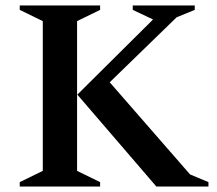

<svg xmlns="http://www.w3.org/2000/svg" viewBox="-20 -680 792 700"><path d="M52 0V-16L136 -57V-603L52 -644V-660H345V-644L261 -603V-57L345 -16V0ZM262 -335 538 -609 464 -644V-660H690V-644L624 -617L380 -380L673 -44L740 -16V0H550Z"/></svg>

Font: Spectral SemiBold
Style: Regular
Weight: 600
Designer: Jean-Baptiste Levee
Foundry: Production Type
Version: Version 2.001